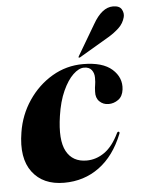

<svg xmlns="http://www.w3.org/2000/svg" viewBox="-51 -719 574 770"><g transform="rotate(-5 236.5 -334.0)"><path d="M295.5 -443Q274.5 -443 251.5 -421Q228.5 -399 209.8 -357.8Q191 -316.5 182.5 -258.5Q168 -162 192.8 -116.5Q217.5 -71 274 -71Q312.5 -71 346 -94.5Q379.5 -118 404.5 -170Q407.5 -176 411.5 -175Q417 -173.5 413.5 -165.5Q379 -79.5 318 -34.8Q257 10 176.5 10Q91.5 10 48.8 -46.8Q6 -103.5 23 -206.5Q34 -276 72.5 -333Q111 -390 168.2 -423.8Q225.5 -457.5 292.5 -457.5Q371.5 -457.5 409.5 -423.8Q447.5 -390 442 -342.5Q438.5 -314.5 420.5 -301.8Q402.5 -289 381.5 -289Q359.5 -289 344.8 -303.5Q330 -318 331.5 -343Q332 -360.5 334 -370Q336 -379.5 336 -399Q336 -417.5 326.2 -430.2Q316.5 -443 295.5 -443ZM351.5 -613.5Q388 -677.5 432.5 -677.5Q459 -677.5 467.5 -662Q476 -646.5 472 -631Q465.5 -606 446.5 -588.2Q427.5 -570.5 404 -556.5L283.5 -485.5Q279.5 -483.5 277.5 -485.5Q276.5 -486.5 279.5 -491.5Z"/></g></svg>

Font: Fraunces 144pt
Style: Bold Italic
Weight: 700
Italic angle: -16°
Version: Version 1.000;[b76b70a41]